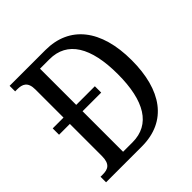

<svg xmlns="http://www.w3.org/2000/svg" viewBox="-189 -859 1005 1005"><g transform="rotate(-45 313.5 -357.0)"><path d="M31 0H296C484 0 578 -138 578 -357C578 -584 474 -714 296 -714H31V-673H46C84 -673 113 -662 113 -605V-397H33V-350H113V-113C113 -53 86 -41 48 -41H31ZM277 -50H207V-350H345V-397H207V-665H277C409 -665 475 -556 475 -357C475 -159 409 -50 277 -50Z"/></g></svg>

Font: Noto Serif Sinhala Condensed
Style: Regular
Weight: 400
Width: 3
Designer: Jelle Bosma - Monotype Design Team
Foundry: Monotype Imaging Inc.
Version: Version 2.007